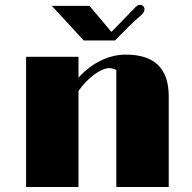

<svg xmlns="http://www.w3.org/2000/svg" viewBox="-20 -749 771 769"><path d="M84.5 0H294.4V-384.8C333 -439.9 385.3 -476.1 417.5 -476.1C428.2 -476.1 439 -472.7 445.8 -468.3V0H655.8V-363.3C655.8 -474.6 599.1 -530.3 483.4 -530.3C417.5 -530.3 349.1 -498.5 294.4 -438V-521.5H84.5ZM315.4 -586.9H440.4L494.1 -641.1C519.5 -665.5 529.8 -674.8 539.1 -682.6C555.2 -695.8 558.6 -703.1 558.6 -711.4C558.6 -722.2 551.3 -729.5 539.6 -729.5C531.7 -729.5 524.9 -723.6 513.7 -710.9C510.7 -708.5 508.3 -705.1 479 -675.3L426.3 -621.1L338.4 -725.6H187.5Z"/></svg>

Font: Limelight
Style: Regular
Weight: 400
Designer: Nicole Fally
Foundry: Nicole Fally
Version: Version 1.002